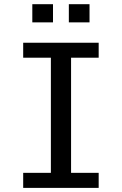

<svg xmlns="http://www.w3.org/2000/svg" viewBox="-20 -914 593 934"><path d="M92.8 -73.2H227.5V-633.3H92.8V-706.1H460V-633.3H325.7V-73.2H460V0H92.8ZM137.2 -893.6H237.8V-805.2H137.2ZM314.9 -893.6H415.5V-805.2H314.9Z"/></svg>

Font: Monda
Style: Regular
Weight: 400
Designer: Vernon Adams
Foundry: Vernon Adams
Version: Version 2.100; ttfautohint (v1.8.3)